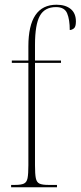

<svg xmlns="http://www.w3.org/2000/svg" viewBox="-20 -792 341 812"><path d="M27 0V-10H44Q69 -10 81 -15.5Q93 -21 96.5 -38.5Q100 -56 100 -93V-526H30V-536H100V-596Q100 -772 219 -772Q257 -772 279 -754Q301 -736 301 -701Q301 -678 292 -671.5Q283 -665 275 -665Q275 -709 264 -735.5Q253 -762 217 -762Q169 -762 148.5 -725Q128 -688 128 -602V-536H238V-526H128V-93Q128 -56 131.5 -38.5Q135 -21 147 -15.5Q159 -10 184 -10H221V0Z"/></svg>

Font: Noto Serif Display ExtraCondensed Thin
Style: Regular
Weight: 100
Width: 2
Designer: Monotype Design Team
Foundry: Monotype Imaging Inc.
Version: Version 2.009